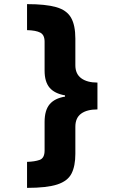

<svg xmlns="http://www.w3.org/2000/svg" viewBox="-20 -743 603 930"><path d="M111 -723Q201 -723 252 -708.5Q303 -694 324 -657.5Q345 -621 345 -556V-427Q345 -385 373.5 -364Q402 -343 452 -343V-213Q401 -213 373 -192.5Q345 -172 345 -129V2Q345 61 326.5 97.5Q308 134 257.5 150.5Q207 167 111 167V41Q148 40 172 31.5Q196 23 196 -14V-152Q196 -209 220.5 -238Q245 -267 295 -275V-281Q244 -290 220 -318.5Q196 -347 196 -401V-541Q196 -574 175 -585Q154 -596 111 -597Z"/></svg>

Font: Noto Sans Mono SemiCondensed Black
Style: Regular
Weight: 900
Width: 4
Designer: Monotype Design Team
Foundry: Monotype Imaging Inc.
Version: Version 2.014; ttfautohint (v1.8.4.7-5d5b)